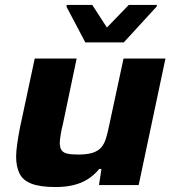

<svg xmlns="http://www.w3.org/2000/svg" viewBox="-20 -746 700 774"><path d="M204 8Q142 8 107 -5.5Q72 -19 58.5 -47Q45 -75 45 -115Q45 -136 49.5 -167Q54 -198 60 -229L120 -510H289L233 -243Q229 -229 225 -205.5Q221 -182 221 -171Q221 -150 228.5 -140Q236 -130 252 -126.5Q268 -123 295 -123Q331 -123 353 -130Q375 -137 387.5 -151Q400 -165 407 -187.5Q414 -210 420 -240L478 -510H647L539 0H379L389 -65H380Q360 -40 333.5 -23.5Q307 -7 275 0.5Q243 8 204 8ZM324 -575 248 -719 249 -726H352L411 -635L499 -726H613L611 -719L479 -575Z"/></svg>

Font: Saira Expanded
Style: Bold Italic
Weight: 700
Width: 7
Italic angle: -12°
Designer: Hector Gatti with collaboration of the Omnibus-Type team
Foundry: Omnibus-Type
Version: Version 1.101